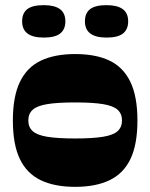

<svg xmlns="http://www.w3.org/2000/svg" viewBox="-20 -718 584 746"><path d="M272 8Q192 8 138 -18Q84 -44 57 -100.5Q30 -157 30 -250Q30 -343 57.5 -400Q85 -457 139 -482.5Q193 -508 272 -508Q352 -508 405.5 -482.5Q459 -457 486.5 -400Q514 -343 514 -250Q514 -157 487 -100.5Q460 -44 406 -18Q352 8 272 8ZM272 -180Q340 -180 380 -186.5Q420 -193 437 -208.5Q454 -224 454 -250Q454 -276 437 -291.5Q420 -307 380 -313.5Q340 -320 272 -320Q204 -320 164 -313.5Q124 -307 107 -291.5Q90 -276 90 -250Q90 -224 107 -208.5Q124 -193 164 -186.5Q204 -180 272 -180ZM150 -572Q66 -572 66 -635Q66 -667 86 -682.5Q106 -698 150 -698Q192 -698 213 -682.5Q234 -667 234 -635Q234 -604 214 -588Q194 -572 150 -572ZM394 -572Q310 -572 310 -635Q310 -667 330 -682.5Q350 -698 394 -698Q436 -698 457 -682.5Q478 -667 478 -635Q478 -604 458 -588Q438 -572 394 -572Z"/></svg>

Font: Ojuju ExtraBold
Style: Regular
Weight: 800
Designer: Chisaokwu Joboson, Mirko Velimirovic
Foundry: Udi Foundry
Version: Version 1.000